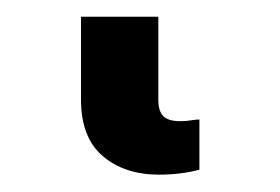

<svg xmlns="http://www.w3.org/2000/svg" viewBox="-20 27 333 228"><path d="M76.2 145.5V46.9H168V145.5Q168 158.7 173.8 164.8Q179.7 170.9 194.3 170.9Q200.7 170.9 206.8 169.9Q212.9 168.9 216.8 168.9V228.5Q194.8 234.4 168.9 234.4Q127.9 234.4 102.1 212.4Q76.2 190.4 76.2 145.5Z"/></svg>

Font: Pretendard JP ExtraBold
Style: Regular
Weight: 800
Designer: Base glyphs from Inter by Rasmus Andersson; Hangeul glyphs from Noto Sans CJK(Source Han Sans) by Jang Soo-young and Kan
Foundry: Kil Hyung-jin
Version: Version 1.309